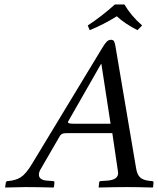

<svg xmlns="http://www.w3.org/2000/svg" viewBox="-20 -836 707 858"><path d="M536.1 -815.9Q565.4 -765.6 615.2 -722.2L594.2 -701.2Q537.1 -730.5 502 -763.2Q443.4 -726.6 380.9 -701.2L372.1 -722.2Q431.6 -760.7 493.2 -815.9ZM307.1 -283.2H474.1L433.1 -549.8H431.2L286.1 -295.9Q283.7 -292 283.7 -290Q283.7 -283.2 307.1 -283.2ZM161.1 -79.1Q153.8 -66.4 153.8 -55.7Q153.8 -31.7 189.9 -28.8L216.8 -26.9Q224.1 -26.9 223.1 -19L221.2 0L217.8 2Q147.5 0 92.8 0Q76.2 0 3.9 2L2.9 0L5.9 -19Q7.3 -26.9 15.1 -26.9Q49.8 -29.3 72.8 -43.9Q95.7 -58.6 122.1 -102.1L437 -622.1Q449.7 -643.1 457.5 -650.4Q465.8 -658.2 476.1 -658.2Q485.8 -658.2 489.7 -651.1Q493.7 -644 496.1 -627.9L587.9 -85.9Q592.3 -56.6 605.7 -43.7Q619.1 -30.8 647.9 -27.8L658.2 -26.9Q667 -26.9 666 -19L664.1 0L662.1 2Q591.8 0 548.8 0Q494.1 0 421.9 2L420.9 0L422.9 -19Q423.3 -26.9 431.2 -26.9L459 -28.8Q507.8 -32.2 507.8 -62.5Q507.8 -64.9 506.8 -71.8L481.9 -241.2H282.2Q265.1 -241.2 257.8 -237.8Q250.5 -234.4 245.1 -224.1Z"/></svg>

Font: Linux Libertine G
Style: Italic
Weight: 400
Italic angle: -12°
Designer: Philipp H. Poll
Foundry: Philipp H. Poll
Version: Version 5.1.3